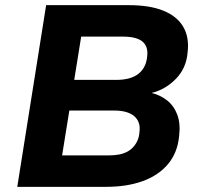

<svg xmlns="http://www.w3.org/2000/svg" viewBox="-20 -725 785 745"><path d="M47 0 159 -705H480Q561 -705 614 -683.5Q667 -662 691 -621Q715 -580 708 -522Q703 -460 662 -418.5Q621 -377 567 -364L566 -365Q600 -357 627 -336.5Q654 -316 667.5 -281Q681 -246 675 -197Q669 -133 632.5 -89Q596 -45 534.5 -22.5Q473 0 391 0ZM221 -122H402Q424 -122 442 -125.5Q460 -129 474 -136.5Q488 -144 498 -155.5Q508 -167 514 -181Q520 -195 521 -212Q524 -233 518.5 -248.5Q513 -264 500.5 -274.5Q488 -285 469 -290.5Q450 -296 425 -296H249ZM268 -415H431Q487 -415 517 -438.5Q547 -462 551 -506Q556 -544 533 -563.5Q510 -583 456 -583H295Z"/></svg>

Font: Nunito Sans 8pt ExtraBold
Style: Italic
Weight: 800
Italic angle: -9°
Version: Version 3.101;gftools[0.9.27]